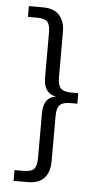

<svg xmlns="http://www.w3.org/2000/svg" viewBox="-52 -616 397 764"><g transform="rotate(5 147.0 -234.0)"><path d="M32 115V72H68Q99 72 110 59.5Q121 47 121 16V-162Q121 -199 137 -217Q153 -235 186 -235V-233Q153 -233 137 -251.5Q121 -270 121 -305V-484Q121 -516 110 -528Q99 -540 68 -540H32V-583H88Q133 -583 154.5 -558.5Q176 -534 176 -493V-310Q176 -280 188 -267.5Q200 -255 230 -255H258V-213H230Q200 -213 188 -200.5Q176 -188 176 -158V25Q176 67 154.5 91Q133 115 88 115Z"/></g></svg>

Font: Rokkitt SemiBold Light
Style: Regular
Weight: 300
Version: Version 3.103